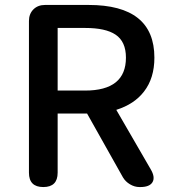

<svg xmlns="http://www.w3.org/2000/svg" viewBox="-20 -756 695 776"><path d="M155 0Q97 0 97 -58V-671Q97 -700 115 -718Q133 -736 162 -736H217H338Q604 -736 604 -523Q604 -440 562 -386Q523 -335 450 -312L589 -72Q608 -40 596.5 -20Q585 0 547 0H544Q524 0 505.5 -11Q487 -22 477 -39L332 -297H213V-58Q213 0 155 0ZM213 -390H324Q489 -390 489 -523Q489 -588 447 -616Q407 -643 324 -643H213V-516Z"/></svg>

Font: GenSenRounded JP M
Style: Regular
Weight: 500
Version: Version 1.501;PS 1;hotconv 16.6.51;makeotf.lib2.5.65220